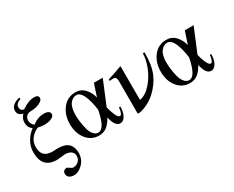

<svg xmlns="http://www.w3.org/2000/svg" viewBox="-120 -1145 2222 1826"><g transform="rotate(-30 991.0 -232.5)"><path d="M177 -683 185 -667Q126 -647 126 -609Q126 -566 165 -563Q238 -615 303 -615Q349 -615 349 -582Q349 -556 306 -536Q263 -516 212 -516Q178 -516 160.5 -496.5Q143 -477 143 -450Q143 -411 178 -387Q234 -434 306 -434Q335 -434 352.5 -423.5Q370 -413 370 -394Q370 -373 348.5 -360Q327 -347 304.5 -343Q282 -339 261 -339Q222 -339 189 -348Q139 -326 109.5 -287Q80 -248 80 -195Q80 -80 196 -80Q206 -80 229 -81Q252 -82 257 -82Q407 -82 407 55Q407 123 360.5 170.5Q314 218 264 218Q233 218 212.5 203.5Q192 189 192 162Q192 144 203 132.5Q214 121 234 121Q244 121 262 135.5Q280 150 295 150Q327 150 351.5 127.5Q376 105 376 69Q376 37 351 19Q326 1 286 1Q282 1 246 5.5Q210 10 196 10Q35 10 35 -163Q35 -224 65 -278Q95 -332 145 -368Q103 -396 103 -449Q103 -500 138 -532Q114 -535 97.5 -550.5Q81 -566 81 -594Q81 -657 177 -683Z M955 -129H970Q970 -70 948.5 -30Q927 10 891 10Q835 10 811 -100Q781 -46 746 -18Q711 10 657 10Q576 10 523 -55.5Q470 -121 470 -223Q470 -322 523.5 -391Q577 -460 666 -460Q726 -460 765.5 -417.5Q805 -375 820 -314L865 -450H962L853 -187Q863 -141 882.5 -96.5Q902 -52 922 -52Q946 -52 955 -129ZM772 -208Q739 -432 661 -432Q619 -432 589.5 -392.5Q560 -353 560 -273Q560 -239 564.5 -201Q569 -163 579.5 -119Q590 -75 612.5 -46.5Q635 -18 666 -18Q736 -18 772 -208Z M1408 -460H1427Q1427 -317 1390 -232Q1352 -145 1278 -77Q1204 -9 1102 14H1079V-344Q1079 -393 1046 -393Q1021 -393 1004 -389V-407Q1067 -426 1159 -460L1163 -456V-90H1164Q1229 -101 1287.5 -167.5Q1346 -234 1377 -315Q1408 -396 1408 -460Z M1953 -129H1968Q1968 -70 1946.5 -30Q1925 10 1889 10Q1833 10 1809 -100Q1779 -46 1744 -18Q1709 10 1655 10Q1574 10 1521 -55.5Q1468 -121 1468 -223Q1468 -322 1521.5 -391Q1575 -460 1664 -460Q1724 -460 1763.5 -417.5Q1803 -375 1818 -314L1863 -450H1960L1851 -187Q1861 -141 1880.5 -96.5Q1900 -52 1920 -52Q1944 -52 1953 -129ZM1770 -208Q1737 -432 1659 -432Q1617 -432 1587.5 -392.5Q1558 -353 1558 -273Q1558 -239 1562.5 -201Q1567 -163 1577.5 -119Q1588 -75 1610.5 -46.5Q1633 -18 1664 -18Q1734 -18 1770 -208Z"/></g></svg>

Font: STIX MathJax Main
Style: Regular
Weight: 400
Designer: MicroPress Inc., with final additions and corrections provided by Coen Hoffman, Elsevier (retired)
Version: Version 1.1.1